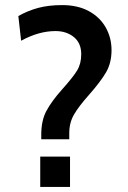

<svg xmlns="http://www.w3.org/2000/svg" viewBox="-20 -734 504 754"><path d="M142 -205Q142 -261 162.5 -299Q183 -337 224 -383Q267 -431 283 -457.5Q299 -484 299 -521Q299 -565 270 -588.5Q241 -612 198 -612Q132 -612 63 -574L52 -671Q89 -692 130 -703Q171 -714 224 -714Q285 -714 328.5 -690.5Q372 -667 395 -626.5Q418 -586 418 -537Q418 -487 396.5 -450Q375 -413 329 -361Q289 -316 270.5 -284Q252 -252 252 -211V-187H142ZM138 -119H255V0H138Z"/></svg>

Font: Cabin Medium
Style: Regular
Weight: 500
Designer: Pablo Impallari
Foundry: Pablo Impallari. http://www.impallari.com Igino Marini. http://www.ikern.com
Version: Version 2.001